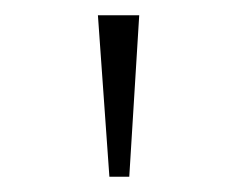

<svg xmlns="http://www.w3.org/2000/svg" viewBox="-20 -734 311 251"><path d="M123 -503H149L162 -714H108Z"/></svg>

Font: Noto Serif Devanagari SemiCondensed ExtraLight
Style: Regular
Weight: 200
Width: 4
Designer: Universal Thirst, Indian Type Foundry and the Monotype Design Team
Foundry: Monotype Imaging Inc.
Version: Version 2.004